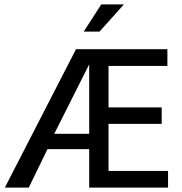

<svg xmlns="http://www.w3.org/2000/svg" viewBox="-20 -854 829 874"><path d="M2 0 326 -630H742V-554H474V-365H716V-290H474V-76H745V0H386V-175H196L111 0ZM386 -561 227 -245H386ZM433 -710H361L441 -834H544Z"/></svg>

Font: Mukta Vaani
Style: Regular
Weight: 400
Designer: Noopur Datye, Girish Dalvi, Yashodeep Gholap, Pallavi Karambelkar
Foundry: Ek Type
Version: Version 2.538;PS 1.000;hotconv 16.6.51;makeotf.lib2.5.65220;